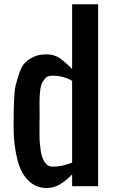

<svg xmlns="http://www.w3.org/2000/svg" viewBox="-20 -895 549 923"><path d="M326.7 -563V-874.5H451.7V0H326.7V-56.6Q298.3 -27.3 269 -9.3Q239.7 8.8 202.6 8.8Q166 8.8 137.7 -9.8Q86.9 -43 65.9 -118.7Q45.4 -194.8 45.4 -281.7V-287.6Q45.4 -442.4 54.2 -479.5Q63 -516.6 74.2 -547.9Q85.4 -579.1 101.6 -594.7Q117.7 -610.4 142.6 -622.1Q167.5 -633.8 204.6 -633.8Q241.7 -633.8 270 -613.3Q298.3 -592.8 326.7 -563ZM232.9 -531.2Q208.5 -531.2 198.7 -519.5Q189 -507.8 184.1 -500Q169.9 -475.1 169.9 -398.4L170.4 -344.2Q170.4 -322.8 169.9 -293Q169.9 -263.2 169.9 -241.7Q169.9 -219.7 171.9 -204.1Q173.8 -188.5 175.8 -170.4Q179.7 -140.6 193.8 -117.2Q208 -93.8 232.9 -93.8Q278.3 -93.8 326.7 -113.3V-506.3Q284.7 -531.2 232.9 -531.2Z"/></svg>

Font: Oswald
Style: Book
Weight: 400
Designer: vernon adams
Foundry: vernon adams
Version: Version 1.000